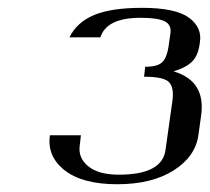

<svg xmlns="http://www.w3.org/2000/svg" viewBox="-20 -812 535 490"><path d="M342.8 -792Q427.7 -792 461.9 -767.1Q496.1 -742.2 490.2 -704.1Q486.3 -670.9 470.7 -655.3Q455.1 -639.6 422.9 -629.9Q505.9 -605.5 493.2 -516.6L486.3 -466.8Q478.5 -412.1 422.9 -377Q367.2 -341.8 279.3 -341.8Q190.4 -341.8 145 -377.4Q99.6 -413.1 107.4 -466.8H186.5L183.6 -441.4Q178.7 -409.2 205.1 -387.7Q231.4 -366.2 283.2 -366.2Q393.6 -366.2 402.3 -428.7L419.9 -553.7Q424.8 -587.9 411.6 -602.1Q398.4 -616.2 347.7 -616.2L350.6 -641.6Q382.8 -641.6 394.5 -653.8Q406.2 -666 410.2 -693.4L415 -727.5Q418 -749 399.9 -757.8Q381.8 -766.6 338.9 -766.6Q252 -766.6 236.3 -716.8H157.2Q176.8 -755.9 220.7 -773.9Q264.6 -792 342.8 -792Z"/></svg>

Font: okolaks
Style: RegularItalic
Weight: 500
Italic angle: -8°
Version: Version 000.6.0